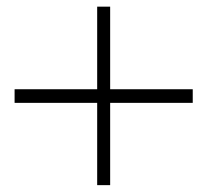

<svg xmlns="http://www.w3.org/2000/svg" viewBox="-20 -553 621 571"><path d="M307.6 -247.1V-2.4H269V-247.1H23.4V-287.6H269V-533.2H307.6V-287.6H553.2V-247.1Z"/></svg>

Font: Kitab
Style: Regular
Weight: 400
Designer: SIL International
Foundry: Khaled Hosny
Version: Version 1.000